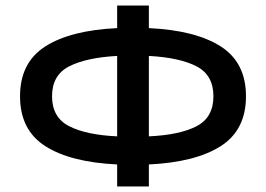

<svg xmlns="http://www.w3.org/2000/svg" viewBox="-20 -670 956 690"><path d="M401 -650H515V-569Q683 -561 773.5 -503Q864 -445 864 -324Q864 -203 773.5 -145Q683 -87 515 -79V0H401V-79Q233 -87 142.5 -145Q52 -203 52 -324Q52 -445 142.5 -503Q233 -561 401 -569ZM167 -324Q167 -248 228.5 -216.5Q290 -185 401 -180V-469Q290 -463 228.5 -431.5Q167 -400 167 -324ZM747 -324Q747 -400 686.5 -431.5Q626 -463 515 -469V-180Q626 -185 686.5 -216.5Q747 -248 747 -324Z"/></svg>

Font: Syne SemiBold
Style: Regular
Weight: 600
Designer: Lucas Descroix
Foundry: Bonjour Monde
Version: Version 2.200; ttfautohint (v1.8.4)